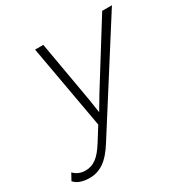

<svg xmlns="http://www.w3.org/2000/svg" viewBox="-265 -638 962 991"><g transform="rotate(-30 216.5 -142.5)"><path d="M-8 215Q-73 215 -101 182L-79 142Q-52 171 -9 171Q26 171 54.5 150Q83 129 113 81L165 -2L76 -500H125L188 -140L201 -55L251 -139L476 -500H534L153 99Q114 162 75 188.5Q36 215 -8 215Z"/></g></svg>

Font: Work Sans Light
Style: Italic
Weight: 300
Italic angle: -13°
Designer: Wei Huang
Foundry: Wei Huang
Version: Version 2.010; ttfautohint (v1.8.3)